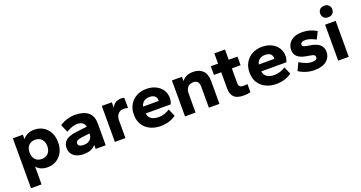

<svg xmlns="http://www.w3.org/2000/svg" viewBox="-44 -1434 4426 2357"><g transform="rotate(-20 2168.5 -255.5)"><path d="M60 182V-470H191V-410Q213 -442 251 -461Q289 -480 341 -480Q405 -480 455.5 -450.5Q506 -421 536 -366Q566 -311 566 -235Q566 -159 536 -104Q506 -49 455.5 -19.5Q405 10 341 10Q292 10 256 -6.5Q220 -23 198 -51V182ZM309 -110Q343 -110 369.5 -125Q396 -140 410.5 -168.5Q425 -197 425 -235Q425 -274 410.5 -302Q396 -330 369.5 -345Q343 -360 309 -360Q275 -360 248 -345Q221 -330 207 -302Q193 -274 193 -235Q193 -197 207 -168.5Q221 -140 247.5 -125Q274 -110 309 -110Z M811 10Q763 10 723.5 -6Q684 -22 661.5 -54Q639 -86 639 -132Q639 -180 662 -209.5Q685 -239 724 -254.5Q763 -270 811 -276L962 -294Q955 -332 927 -349Q899 -366 862 -366Q831 -366 796.5 -355Q762 -344 716 -318L673 -418Q718 -449 769 -464.5Q820 -480 871 -480Q983 -480 1042.5 -432.5Q1102 -385 1102 -286V0H971V-53Q942 -19 904.5 -4.5Q867 10 811 10ZM853 -96Q888 -96 912.5 -109Q937 -122 950.5 -144Q964 -166 964 -191V-205L857 -191Q818 -186 799 -174.5Q780 -163 780 -140Q780 -118 798.5 -107Q817 -96 853 -96Z M1222 0V-470H1353V-399Q1373 -441 1405 -458.5Q1437 -476 1476 -476Q1489 -476 1499.5 -474.5Q1510 -473 1516 -470V-338Q1502 -341 1487.5 -343Q1473 -345 1458 -345Q1417 -345 1388.5 -315Q1360 -285 1360 -227V0Z M1820 10Q1747 10 1687 -17.5Q1627 -45 1591 -99.5Q1555 -154 1555 -235Q1555 -310 1588 -365Q1621 -420 1677 -450Q1733 -480 1803 -480Q1874 -480 1927.5 -454Q1981 -428 2011 -381.5Q2041 -335 2041 -275Q2041 -257 2036 -235.5Q2031 -214 2023 -199H1696Q1701 -167 1718 -145.5Q1735 -124 1765 -113Q1795 -102 1834 -102Q1875 -102 1911 -114.5Q1947 -127 1979 -148L2021 -51Q1978 -21 1927.5 -5.5Q1877 10 1820 10ZM1696 -289H1899Q1900 -291 1900 -293Q1900 -295 1900 -299Q1900 -322 1890 -338.5Q1880 -355 1859.5 -364.5Q1839 -374 1807 -374Q1778 -374 1754.5 -363.5Q1731 -353 1716 -334Q1701 -315 1696 -289Z M2138 0V-470H2269V-413Q2291 -444 2327 -462Q2363 -480 2417 -480Q2496 -480 2542 -434.5Q2588 -389 2588 -294V0H2450V-273Q2450 -317 2431.5 -338.5Q2413 -360 2374 -360Q2329 -360 2302.5 -330.5Q2276 -301 2276 -245V0Z M2906 6Q2818 6 2779.5 -32Q2741 -70 2741 -149V-357H2646V-470H2741V-604H2880V-470H2994V-357H2880V-163Q2880 -135 2894.5 -121Q2909 -107 2937 -107Q2949 -107 2966 -108Q2983 -109 2994 -111V-4Q2977 1 2953.5 3.5Q2930 6 2906 6Z M3331 10Q3258 10 3198 -17.5Q3138 -45 3102 -99.5Q3066 -154 3066 -235Q3066 -310 3099 -365Q3132 -420 3188 -450Q3244 -480 3314 -480Q3385 -480 3438.5 -454Q3492 -428 3522 -381.5Q3552 -335 3552 -275Q3552 -257 3547 -235.5Q3542 -214 3534 -199H3207Q3212 -167 3229 -145.5Q3246 -124 3276 -113Q3306 -102 3345 -102Q3386 -102 3422 -114.5Q3458 -127 3490 -148L3532 -51Q3489 -21 3438.5 -5.5Q3388 10 3331 10ZM3207 -289H3410Q3411 -291 3411 -293Q3411 -295 3411 -299Q3411 -322 3401 -338.5Q3391 -355 3370.5 -364.5Q3350 -374 3318 -374Q3289 -374 3265.5 -363.5Q3242 -353 3227 -334Q3212 -315 3207 -289Z M3826 10Q3773 10 3723 -5Q3673 -20 3626 -50L3673 -150Q3721 -121 3760 -107.5Q3799 -94 3829 -94Q3865 -94 3883 -104Q3901 -114 3901 -135Q3901 -152 3889 -161Q3877 -170 3846 -175L3784 -186Q3712 -199 3676.5 -232Q3641 -265 3641 -319Q3641 -363 3662.5 -399.5Q3684 -436 3728 -458Q3772 -480 3842 -480Q3893 -480 3940 -466Q3987 -452 4027 -428L3981 -333Q3949 -350 3913.5 -363Q3878 -376 3847 -376Q3814 -376 3798 -366Q3782 -356 3782 -337Q3782 -324 3792.5 -316Q3803 -308 3832 -303L3894 -292Q3966 -279 4004 -244.5Q4042 -210 4042 -151Q4042 -81 3988 -35.5Q3934 10 3826 10Z M4139 0V-470H4277V0ZM4208 -542Q4171 -542 4150 -563.5Q4129 -585 4129 -618Q4129 -651 4150 -672Q4171 -693 4208 -693Q4244 -693 4265.5 -671.5Q4287 -650 4287 -617Q4287 -584 4265.5 -563Q4244 -542 4208 -542Z"/></g></svg>

Font: Gantari
Style: Bold
Weight: 700
Designer: Anugrah Pasau
Foundry: Lafontype
Version: Version 1.000; ttfautohint (v1.6)